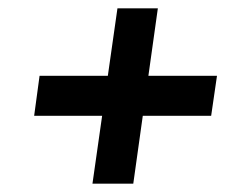

<svg xmlns="http://www.w3.org/2000/svg" viewBox="-20 -580 579 461"><path d="M75 -398H501L487 -302H62ZM262 -560H359L300 -139H202Z"/></svg>

Font: Pathway Extreme SemiCondensed
Style: Bold Italic
Weight: 700
Width: 4
Italic angle: -8°
Version: Version 1.001;gftools[0.9.26]